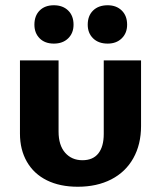

<svg xmlns="http://www.w3.org/2000/svg" viewBox="-20 -703 612 731"><path d="M276 8Q208 8 158.5 -16.5Q109 -41 82.5 -87Q56 -133 56 -194V-473H203V-202Q203 -150 228 -121.5Q253 -93 294 -93Q334 -93 354.5 -119Q375 -145 375 -193V-473H517V-223Q517 -153 487.5 -100.5Q458 -48 403.5 -20Q349 8 276 8ZM185 -537Q151 -537 131 -557Q111 -577 111 -609Q111 -643 131 -663Q151 -683 185 -683Q219 -683 239.5 -663Q260 -643 260 -609Q260 -577 239.5 -557Q219 -537 185 -537ZM390 -537Q355 -537 334.5 -557Q314 -577 314 -609Q314 -643 334.5 -663Q355 -683 390 -683Q423 -683 443.5 -663Q464 -643 464 -609Q464 -577 443.5 -557Q423 -537 390 -537Z"/></svg>

Font: Ysabeau SC ExtraBold
Style: Regular
Weight: 800
Designer: Christian Thalmann (Catharsis Fonts)
Version: Version 2.001;gftools[0.9.30]; featfreeze: smcp